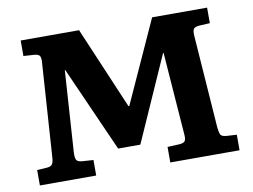

<svg xmlns="http://www.w3.org/2000/svg" viewBox="-76 -810 1213 920"><g transform="rotate(-10 530.5 -350.0)"><path d="M47 0V-75L94.5 -78Q114 -79 121 -89.3Q128 -99.5 129 -122L159.5 -579Q161.5 -598.5 156 -609.5Q150.5 -620.5 125 -621.5L77 -624.5V-700H361L531 -300.5H535L716.5 -700H984V-624.5L930 -621.5Q916 -620.5 907 -613.7Q898 -607 900 -577.5L932.5 -125Q934.5 -105.5 939 -93Q943.5 -80.5 968.5 -78.5L1018.5 -75.5V0H681.5V-75.5L742.5 -78.5Q759.5 -80 766.2 -87.8Q773 -95.5 771 -120.5L741 -522.5H738.5L555 -109H447L263 -523H260.5L234.5 -126Q233.5 -104 238.3 -92.5Q243 -81 267 -79L321 -75.5V0Z"/></g></svg>

Font: Literata Variable Black
Style: Regular
Weight: 900
Designer: Latin by Veronika Burian and Jose Scaglione. Greek by Irene Vlachou. Cyrillic by Vera Evstafieva.
Foundry: TypeTogether
Version: Version 3.021